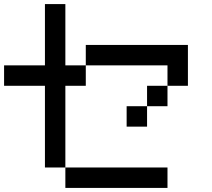

<svg xmlns="http://www.w3.org/2000/svg" viewBox="-20 -920 1040 940"><path d="M0 -500V-600H200V-900H300V-600H400V-500H300V-100H200V-500ZM900 -500H800V-600H400V-700H900ZM600 -300V-400H700V-300ZM800 -100V0H300V-100ZM800 -500V-400H700V-500Z"/></svg>

Font: GalmuriMono9 Regular
Style: Regular
Weight: 400
Designer: Lee Minseo (quiple)
Version: Version 2.399;hotconv 1.1.1;makeotfexe 2.6.0 DEVELOPMENT